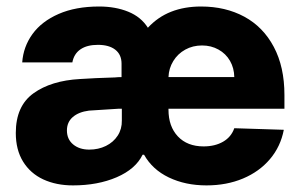

<svg xmlns="http://www.w3.org/2000/svg" viewBox="-20 -557 922 587"><path d="M420.4 -84H416Q394.5 -40 336.7 -15.1Q278.8 9.8 203.1 9.8Q151.9 9.8 112.3 -8.5Q72.8 -26.9 50.5 -63Q28.3 -99.1 28.3 -150.4Q28.3 -232.9 82.3 -271.7Q136.2 -310.5 224.6 -315.4Q268.6 -318.4 332 -320.3Q339.8 -321.3 351.6 -321.3V-362.3Q351.6 -390.1 332.5 -405Q313.5 -419.9 279.3 -419.9Q246.1 -419.9 226.1 -406.2Q206.1 -392.6 201.2 -366.2H47.9Q51.3 -414.1 79.3 -452.9Q107.4 -491.7 159.4 -514.4Q211.4 -537.1 283.2 -537.1Q333 -537.1 372.1 -521.2Q411.1 -505.4 432.1 -472.2Q462.9 -505.4 503.4 -521.2Q543.9 -537.1 594.7 -537.1Q669.4 -537.1 727.1 -505.9Q784.7 -474.6 817.1 -413.6Q849.6 -352.5 849.6 -266.6V-224.6H495.1V-221.7Q495.1 -170.4 523.9 -139.9Q552.7 -109.4 602.5 -109.4Q637.2 -109.4 662.1 -123.8Q687 -138.2 696.3 -165L847.7 -160.2Q837.9 -108.9 805.4 -70.6Q772.9 -32.2 722.9 -11.2Q672.9 9.8 611.3 9.8Q546.9 9.8 496.3 -14.4Q445.8 -38.6 420.4 -84ZM252.9 -99.6Q280.8 -99.6 303.7 -110.8Q326.7 -122.1 339.8 -142.3Q353 -162.6 352.5 -188.5V-224.6H342.8L252 -218.8Q220.7 -214.8 202.6 -199.2Q184.6 -183.6 184.6 -158.2Q184.6 -131.3 203.6 -115.5Q222.7 -99.6 252.9 -99.6ZM696.3 -321.3Q695.8 -349.1 683.1 -371.1Q670.4 -393.1 647.9 -405.5Q625.5 -418 597.7 -418Q569.3 -418 546.4 -405.3Q523.4 -392.6 509.8 -370.4Q496.1 -348.1 495.1 -321.3Z"/></svg>

Font: Pretendard ExtraBold
Style: Regular
Weight: 800
Designer: Base glyphs from Inter by Rasmus Andersson; Hangeul glyphs from Noto Sans CJK(Source Han Sans) by Jang Soo-young and Kan
Foundry: Kil Hyung-jin
Version: Version 1.309